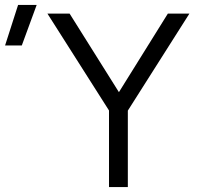

<svg xmlns="http://www.w3.org/2000/svg" viewBox="-178 -755 798 775"><path d="M262 0V-309L13.5 -700H103L302 -383L499.5 -700H586.5L338 -308.5V0ZM-157.5 -571.5 -105 -735H-30L-90 -571.5Z"/></svg>

Font: Geologica ExtraLight
Style: Regular
Weight: 200
Designer: Sindre Bremnes, Frode Helland
Foundry: Monokrom Skriftforlag AS
Version: Version 1.010; ttfautohint (v1.8.4.7-5d5b);gftools[0.9.28]